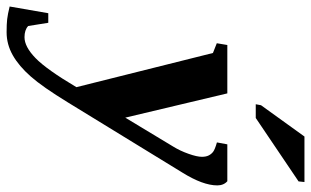

<svg xmlns="http://www.w3.org/2000/svg" viewBox="-302 -533 951 587"><g transform="rotate(90 173.5 -239.5)"><path d="M446.8 -428.2Q446.8 -384.3 407.2 -320.8L192.9 28.8Q146 105.5 114 141.8Q82 178.2 48.8 197Q15.6 215.8 -21.5 215.8Q-46.4 215.8 -61.3 214.1Q-76.2 212.4 -100.1 206.5L-79.6 88.4H-50.3L-40.5 149.9Q-28.3 161.1 -6.3 161.1Q22.9 161.1 57.6 127.4Q92.3 93.8 146.5 2.4L42 -415L12.2 -426.8L17.6 -459H165.5L239.7 -147L328.1 -293.5Q341.3 -314.9 350.3 -340.6Q359.4 -366.2 359.4 -381.3Q359.4 -394 355.2 -402.1Q351.1 -410.2 344.2 -415.5Q337.4 -420.9 315.4 -427.2L321.3 -459H434.1Q446.8 -447.8 446.8 -428.2ZM198.7 -545.9 201.7 -562 297.4 -694.8H436.5L434.6 -676.8L240.7 -545.9Z"/></g></svg>

Font: Tinos
Style: Bold Italic
Weight: 700
Italic angle: -16.333°
Designer: Steve Matteson
Foundry: Monotype Imaging Inc.
Version: Version 1.23